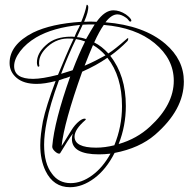

<svg xmlns="http://www.w3.org/2000/svg" viewBox="-20 -610 787 801"><path d="M272 171Q203 171 170 103Q148 57 148 -4Q148 -27 151 -51.5Q154 -76 159 -104Q172 -166 212 -272Q167 -260 133 -260Q79 -260 49.5 -285Q20 -310 20 -347Q20 -424 118 -474Q194 -511 319 -519Q336 -560 341 -588Q341 -591 344 -590Q346 -589 348 -584Q350 -562 331 -519Q357 -521 383 -519Q417 -567 453 -567Q479 -567 505 -550Q528 -533 528 -524Q528 -520 523 -520Q520 -520 516 -526Q512 -532 506 -536Q486 -550 470 -550Q445 -550 420 -517Q580 -504 670 -427Q747 -361 747 -270Q747 -152 627 -48Q562 8 458 28Q423 97 373 134Q323 171 272 171ZM339 -447Q349 -465 358 -480Q367 -495 375 -508H350Q338 -508 325 -507Q321 -497 301 -455Q319 -454 339 -447ZM118 -281Q156 -281 222 -298Q238 -337 254 -374.5Q270 -412 287 -448Q283 -449 275 -449Q220 -453 178 -415Q143 -383 143 -348Q143 -340 144 -337Q145 -333 141 -332Q137 -331 136 -337Q134 -342 134 -349Q134 -388 171 -421Q191 -440 217.5 -448.5Q244 -457 275 -457H283Q287 -457 291 -456L293 -461Q298 -474 304 -485Q310 -496 314 -506Q201 -495 131 -454Q89 -429 64 -396Q39 -363 39 -334Q39 -281 118 -281ZM475 -9Q551 -31 606 -82Q705 -173 705 -273Q705 -364 625 -430Q546 -495 413 -506Q394 -479 373 -433Q405 -417 432 -387Q458 -403 509 -448Q512 -451 514 -451Q515 -451 515 -448Q515 -442 511 -438Q479 -405 440 -377Q505 -295 505 -168Q505 -85 475 -9ZM235 -302 283 -317Q309 -385 335 -437Q317 -444 297 -447Q265 -381 235 -302ZM333 -336Q357 -346 378.5 -357Q400 -368 420 -379Q397 -405 368 -422Q360 -403 351 -381.5Q342 -360 333 -336ZM381 6Q418 6 457 -4Q489 -82 489 -167Q489 -292 428 -369Q382 -337 323 -311Q247 -98 237 -1Q239 -3 277 -65Q292 -90 311 -105Q324 -115 333 -115Q338 -115 338 -112Q338 -111 336 -109Q291 -70 291 -40Q291 6 381 6ZM275 154Q320 154 364.5 121.5Q409 89 441 31Q415 34 393 34Q280 34 280 -30Q280 -42 284 -53Q274 -40 261 -19.5Q248 1 231 29Q229 31 227 31Q219 31 208 20.5Q197 10 198 0Q207 -105 273 -291Q267 -289 261 -286.5Q255 -284 249 -283L226 -275Q188 -172 175 -103Q164 -48 164 -6Q164 73 197 115Q225 154 275 154Z"/></svg>

Font: Lovers Quarrel
Style: Regular
Weight: 400
Designer: Robert E. Leuschke
Foundry: Robert E. Leuschke
Version: Version 1.010; ttfautohint (v1.8.3)